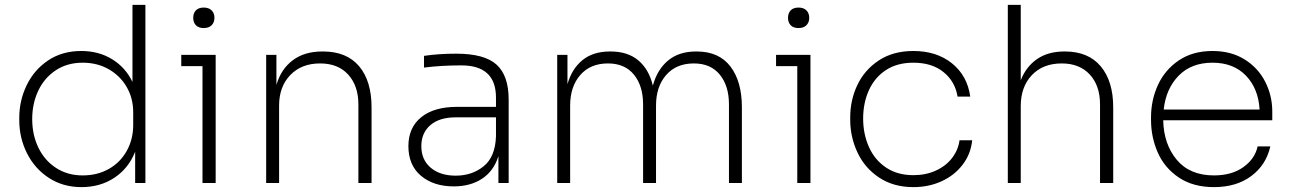

<svg xmlns="http://www.w3.org/2000/svg" viewBox="-20 -750 5284 787"><path d="M59 -257V-267Q59 -338 89.5 -401Q120 -464 177.5 -502.5Q235 -541 313 -541Q385 -541 440 -507Q495 -473 523 -414V-730H576V0H534V-128Q507 -60 449 -21.5Q391 17 314 17Q238 17 180 -21Q122 -59 90.5 -122Q59 -185 59 -257ZM526 -238V-290Q526 -347 499.5 -393Q473 -439 426 -466Q379 -493 319 -493Q255 -493 208 -461.5Q161 -430 136.5 -377.5Q112 -325 112 -262Q112 -197 137.5 -144.5Q163 -92 210 -61.5Q257 -31 319 -31Q379 -31 426 -57.5Q473 -84 499.5 -131.5Q526 -179 526 -238Z M810 -479H723V-525H864V0H810ZM772 -677Q772 -696 783 -707.5Q794 -719 815 -719Q836 -719 847.5 -707.5Q859 -696 859 -677Q859 -658 847.5 -646.5Q836 -635 815 -635Q794 -635 783 -646.5Q772 -658 772 -677Z M1071 -525H1113V-402Q1132 -467 1180 -503Q1228 -539 1301 -539H1304Q1401 -539 1452 -478.5Q1503 -418 1503 -310V0H1449V-322Q1449 -398 1407.5 -444Q1366 -490 1292 -490Q1216 -490 1170 -442.5Q1124 -395 1124 -317V0H1071Z M2023 -110Q2004 -49 1956 -17.5Q1908 14 1840 14Q1757 14 1705.5 -29.5Q1654 -73 1654 -151Q1654 -227 1706.5 -269.5Q1759 -312 1853 -312H2013V-350Q2013 -482 1871 -482Q1790 -482 1718 -473V-521Q1778 -530 1850 -530Q1966 -530 2015.5 -485Q2065 -440 2065 -342V0H2023ZM1848 -30Q1915 -30 1962.5 -68.5Q2010 -107 2013 -191V-269H1848Q1781 -269 1744 -237Q1707 -205 1707 -151Q1707 -95 1745.5 -62.5Q1784 -30 1848 -30Z M2264 -525H2306V-405Q2324 -468 2367.5 -503.5Q2411 -539 2480 -539H2483Q2553 -539 2596.5 -502.5Q2640 -466 2656 -399Q2674 -465 2718.5 -502Q2763 -539 2833 -539H2836Q2927 -539 2974 -477.5Q3021 -416 3021 -310V0H2968V-322Q2968 -398 2930.5 -444Q2893 -490 2824 -490Q2752 -490 2710.5 -442.5Q2669 -395 2669 -317V0H2616V-322Q2616 -398 2578.5 -444Q2541 -490 2472 -490Q2400 -490 2358.5 -442.5Q2317 -395 2317 -317V0H2264Z M3248 -479H3161V-525H3302V0H3248ZM3210 -677Q3210 -696 3221 -707.5Q3232 -719 3253 -719Q3274 -719 3285.5 -707.5Q3297 -696 3297 -677Q3297 -658 3285.5 -646.5Q3274 -635 3253 -635Q3232 -635 3221 -646.5Q3210 -658 3210 -677Z M3465 -259V-269Q3465 -340 3494.5 -402Q3524 -464 3582.5 -502.5Q3641 -541 3724 -541Q3819 -541 3882 -490.5Q3945 -440 3957 -354H3905Q3895 -416 3847.5 -454.5Q3800 -493 3724 -493Q3657 -493 3611 -462.5Q3565 -432 3541.5 -380Q3518 -328 3518 -264Q3518 -201 3541.5 -148Q3565 -95 3611.5 -63.5Q3658 -32 3724 -32Q3775 -32 3816.5 -51Q3858 -70 3883 -103Q3908 -136 3913 -175H3965Q3959 -118 3925.5 -74.5Q3892 -31 3839.5 -7Q3787 17 3724 17Q3642 17 3583 -22.5Q3524 -62 3494.5 -125.5Q3465 -189 3465 -259Z M4111 -730H4164V-421Q4186 -477 4231 -508Q4276 -539 4343 -539H4345Q4441 -539 4492 -478Q4543 -417 4543 -310V0H4489V-322Q4489 -399 4447 -444.5Q4405 -490 4332 -490Q4255 -490 4209.5 -442Q4164 -394 4164 -315V0H4111Z M4698 -259V-269Q4698 -340 4726.5 -402Q4755 -464 4812 -502.5Q4869 -541 4950 -541Q5026 -541 5081.5 -506.5Q5137 -472 5166 -415Q5195 -358 5195 -293V-257H4748Q4750 -159 4803.5 -95Q4857 -31 4956 -31Q5029 -31 5076.5 -65Q5124 -99 5135 -150H5187Q5170 -74 5109 -28.5Q5048 17 4956 17Q4871 17 4812.5 -22Q4754 -61 4726 -124Q4698 -187 4698 -259ZM5143 -301Q5138 -387 5087 -440Q5036 -493 4950 -493Q4863 -493 4811 -439.5Q4759 -386 4750 -301Z"/></svg>

Font: Sora-SIA ExtraLight
Style: Regular
Weight: 200
Designer: Jonathan Barnbrook, Julián Moncada
Foundry: Barnbrook Fonts
Version: Version 2.000